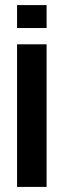

<svg xmlns="http://www.w3.org/2000/svg" viewBox="-20 -734 250 754"><path d="M47 0V-560H163V0ZM47 -624V-714H163V-624Z"/></svg>

Font: Tektur SemiCondensed Medium
Style: Regular
Weight: 500
Width: 4
Designer: Adam Jagosz
Foundry: Adam Jagosz
Version: Version 1.005;gftools[0.9.30]